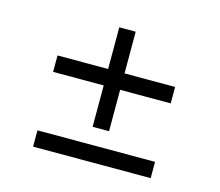

<svg xmlns="http://www.w3.org/2000/svg" viewBox="-78 -646 801 700"><g transform="rotate(15 322.0 -296.5)"><path d="M100.1 -45.4V-106.9H543.9V-45.4ZM100.1 -327.6V-389.6H543.9V-327.6ZM291 -171.4V-546.9H353V-171.4Z"/></g></svg>

Font: Inter 18pt Light
Style: Regular
Weight: 300
Designer: Rasmus Andersson
Foundry: rsms
Version: Version 4.001;git-66647c0bb